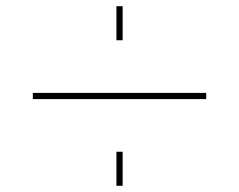

<svg xmlns="http://www.w3.org/2000/svg" viewBox="-20 -600 772 620"><path d="M356 0V-110H376V0ZM356 -470V-580H376V-470ZM86 -280V-300H646V-280Z"/></svg>

Font: M PLUS 1p Thin
Style: Regular
Weight: 250
Version: Version 1.062